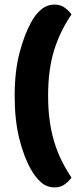

<svg xmlns="http://www.w3.org/2000/svg" viewBox="-20 -686 335 838"><path d="M219 132Q184 132 159 109.5Q134 87 116 55Q84 -1 64 -81.5Q44 -162 44 -268Q44 -374 65 -454.5Q86 -535 116 -589Q133 -621 158.5 -643.5Q184 -666 219 -666Q244 -666 262.5 -652.5Q281 -639 292 -623Q242 -550 216 -466Q190 -382 190 -268Q190 -211 196.5 -162Q203 -113 216 -69.5Q229 -26 248 13Q267 52 292 89Q281 105 262.5 118.5Q244 132 219 132Z"/></svg>

Font: Baloo Paaji 2
Style: Bold
Weight: 700
Designer: Shuchita Grover, Noopur Datye and Ek Type
Foundry: Ek Type
Version: Version 1.640;hotconv 1.0.111;makeotfexe 2.5.65597; ttfautoh